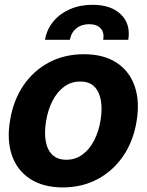

<svg xmlns="http://www.w3.org/2000/svg" viewBox="-20 -782 621 812"><path d="M245.6 10.7Q162.1 10.3 107.4 -25.4Q52.7 -61 30.5 -124.8Q8.3 -188.5 22.5 -272.9Q36.1 -356.9 78.6 -419.9Q121.1 -482.9 186.8 -517.8Q252.4 -552.7 335 -552.7Q418 -552.7 472.7 -517.1Q527.3 -481.4 549.6 -417.5Q571.8 -353.5 557.6 -268.6Q543.9 -185.1 501.2 -122.3Q458.5 -59.6 393.3 -24.7Q328.1 10.3 245.6 10.7ZM260.7 -106.4Q298.8 -106.4 328.6 -128.2Q358.4 -149.9 377.9 -187.7Q397.5 -225.6 405.3 -273.4Q413.1 -320.8 406.5 -357.9Q399.9 -395 378.4 -416.3Q356.9 -437.5 319.3 -437Q281.2 -437.5 251.5 -415.5Q221.7 -393.6 202.1 -355.5Q182.6 -317.4 174.8 -269.5Q167 -222.7 173.3 -185.5Q179.7 -148.4 201.4 -127.4Q223.1 -106.4 260.7 -106.4ZM170.4 -613.8Q177.7 -657.7 205.6 -691.2Q233.4 -724.6 276.1 -743.2Q318.8 -761.7 371.1 -761.7Q449.7 -761.7 491.5 -720.9Q533.2 -680.2 522.5 -613.8H416.5Q421.9 -644 405.8 -661.9Q389.6 -679.7 357.4 -679.7Q324.7 -679.7 302.7 -661.9Q280.8 -644 275.4 -613.8Z"/></svg>

Font: Inter Tight
Style: Bold Italic
Weight: 700
Italic angle: -9.39999°
Designer: Rasmus Andersson
Foundry: rsms
Version: Version 3.004